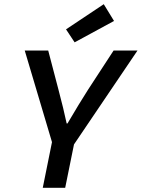

<svg xmlns="http://www.w3.org/2000/svg" viewBox="-20 -896 676 916"><path d="M184 0 228 -218 98 -655H210L259 -468Q283 -378 298 -307H302Q359 -404 400 -468L522 -655H636L333 -207L291 0ZM336 -694 295 -756 475 -876 524 -796Z"/></svg>

Font: TypoPRO Source Code Pro
Style: Italic
Weight: 600
Italic angle: -11°
Monospace: yes
Designer: Paul D. Hunt, Teo Tuominen
Foundry: Adobe Systems Incorporated
Version: Version 1.030;PS 1.0;hotconv 1.0.84;makeotf.lib2.5.63406